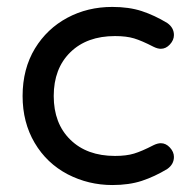

<svg xmlns="http://www.w3.org/2000/svg" viewBox="-20 -529 561 560"><path d="M177.7 -20.5Q116.2 -52.7 81.1 -112.3Q45.9 -171.9 45.9 -249Q45.9 -328.1 82 -387.7Q117.2 -445.3 176.3 -477.1Q235.4 -508.8 307.6 -508.8Q356.4 -508.8 393.6 -496.6Q430.7 -484.4 467.8 -461.9Q487.3 -448.2 487.3 -426.8Q487.3 -412.1 475.6 -399.4Q463.9 -386.7 449.2 -386.7Q439.5 -386.7 427.7 -392.6Q393.6 -410.2 371.1 -417Q348.6 -423.8 315.4 -423.8Q233.4 -423.8 185.1 -376.5Q136.7 -329.1 136.7 -249Q136.7 -168.9 185.1 -121.6Q233.4 -74.2 315.4 -74.2Q348.6 -74.2 371.1 -81.1Q393.6 -87.9 427.7 -105.5Q439.5 -111.3 449.2 -111.3Q463.9 -111.3 475.6 -98.6Q487.3 -85.9 487.3 -71.3Q487.3 -49.8 467.8 -36.1Q430.7 -13.7 393.6 -1.5Q356.4 10.7 307.6 10.7Q238.3 10.7 177.7 -20.5Z"/></svg>

Font: jf-openhuninn-2.0
Style: Regular
Weight: 400
Designer: [Kosugi Maru]
Designed by MOTOYA      

[Varela Round]
Joe Prince (Latin component); Avraham Cornfeld (Hebrew component)
Foundry: justfont CO.,LTD.
Version: 2.0